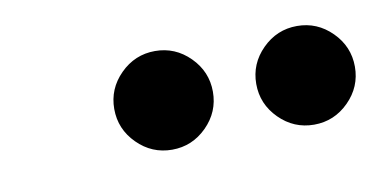

<svg xmlns="http://www.w3.org/2000/svg" viewBox="-31 -793 503 253"><g transform="rotate(-10 220.0 -667.0)"><path d="M374 -601Q347 -601 327.5 -620.5Q308 -640 308 -667Q308 -694 327.5 -713.5Q347 -733 374 -733Q401 -733 420.5 -713.5Q440 -694 440 -667Q440 -640 420.5 -620.5Q401 -601 374 -601ZM184 -601Q157 -601 137.5 -620.5Q118 -640 118 -667Q118 -694 137.5 -713.5Q157 -733 184 -733Q211 -733 230.5 -713.5Q250 -694 250 -667Q250 -640 230.5 -620.5Q211 -601 184 -601Z"/></g></svg>

Font: Libre Bodoni
Style: Bold Italic
Weight: 700
Italic angle: -13°
Version: Version 2.005;gftools[0.9.23]